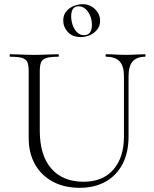

<svg xmlns="http://www.w3.org/2000/svg" viewBox="-20 -884 737 917"><path d="M572 -520Q572 -568 551.5 -590.5Q531 -613 487 -613Q484 -613 484 -619Q484 -625 487 -625Q509 -625 532.5 -623.5Q556 -622 584 -622Q607 -622 630.5 -623.5Q654 -625 673 -625Q675 -625 675 -619Q675 -613 673 -613Q633 -613 613.5 -590.5Q594 -568 594 -520V-234Q594 -155 565 -100Q536 -45 483.5 -16Q431 13 361 13Q287 13 232 -16.5Q177 -46 147 -99.5Q117 -153 117 -225V-544Q117 -573 110.5 -587.5Q104 -602 85 -607.5Q66 -613 28 -613Q26 -613 26 -619Q26 -625 28 -625Q52 -625 81 -623.5Q110 -622 143 -622Q177 -622 206.5 -623.5Q236 -625 258 -625Q261 -625 261 -619Q261 -613 258 -613Q220 -613 201 -607Q182 -601 176 -586Q170 -571 170 -542V-260Q170 -142 225 -79Q280 -16 379 -16Q471 -16 521.5 -74Q572 -132 572 -233ZM365 -707Q326 -707 304 -731Q282 -755 282 -786Q282 -812 296.5 -829.5Q311 -847 332.5 -855.5Q354 -864 375 -864Q409 -864 433.5 -840.5Q458 -817 458 -784Q458 -760 444 -742.5Q430 -725 409 -716Q388 -707 365 -707ZM381 -716Q419 -716 419 -766Q419 -801 400.5 -827.5Q382 -854 355 -854Q320 -854 320 -806Q320 -785 327 -764.5Q334 -744 348 -730Q362 -716 381 -716Z"/></svg>

Font: Cormorant Garamond Light Light
Style: Regular
Weight: 300
Version: Version 4.001